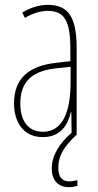

<svg xmlns="http://www.w3.org/2000/svg" viewBox="-20 -557 406 794"><path d="M221 136C221 88 245 48 297 0V-358C297 -489 261 -537 177 -537C143 -537 104 -525 72 -505L83 -483C120 -505 153 -512 177 -512C244 -512 271 -475 271 -355V-304L210 -297C100 -284 38 -234 38 -129C38 -57 73 10 157 10C233 10 261 -43 273 -93H275L276 -8C226 35 194 86 194 140C194 189 221 217 265 217C279 217 292 214 300 211V188C294 190 278 193 266 193C236 193 221 174 221 136ZM209 -274 272 -281V-220C272 -97 241 -12 157 -12C99 -12 64 -54 64 -129C64 -217 110 -263 209 -274Z"/></svg>

Font: Noto Sans Ethiopic ExtraCondensed Thin
Style: Regular
Weight: 100
Width: 2
Designer: Monotype Design Team
Foundry: Monotype Imaging Inc.
Version: Version 2.102